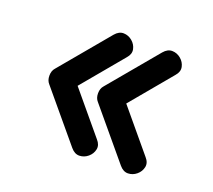

<svg xmlns="http://www.w3.org/2000/svg" viewBox="-92 -648 823 742"><g transform="rotate(20 319.0 -276.5)"><path d="M342 -107Q358 -89 354 -70Q350 -51 334.5 -38Q319 -25 299.5 -24.5Q280 -24 264 -43L96 -244Q85 -256 85 -276Q85 -296 96 -308L264 -509Q280 -528 299.5 -527.5Q319 -527 334.5 -514Q350 -501 354 -482Q358 -463 342 -445L201 -276ZM542 -107Q558 -89 554 -70Q550 -51 534.5 -38Q519 -25 499.5 -24.5Q480 -24 464 -43L296 -244Q285 -256 285 -276Q285 -296 296 -308L464 -509Q480 -528 499.5 -527.5Q519 -527 534.5 -514Q550 -501 554 -482Q558 -463 542 -445L401 -276Z"/></g></svg>

Font: Noto Sans Duployan
Style: Bold
Weight: 700
Designer: David Corbett
Foundry: David Corbett
Version: Version 3.001